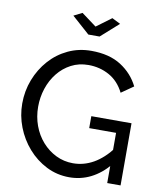

<svg xmlns="http://www.w3.org/2000/svg" viewBox="-98 -994 909 1077"><g transform="rotate(10 357.0 -455.5)"><path d="M370 5Q300 5 239.5 -25.5Q179 -56 134 -107.5Q89 -159 64 -223.5Q39 -288 39 -357Q39 -429 64 -493.5Q89 -558 133.5 -608Q178 -658 238.5 -686.5Q299 -715 370 -715Q473 -715 540 -672Q607 -629 641 -560L572 -512Q541 -574 487 -604Q433 -634 368 -634Q314 -634 270 -611Q226 -588 194.5 -548.5Q163 -509 146.5 -459Q130 -409 130 -355Q130 -298 148.5 -247.5Q167 -197 201 -158.5Q235 -120 280 -98Q325 -76 377 -76Q438 -76 493 -107Q548 -138 597 -202V-109Q501 5 370 5ZM586 -286H433V-354H662V0H586ZM284 -916 369 -853 454 -916 502 -892 401 -802H337L236 -892Z"/></g></svg>

Font: Raleway Thin Medium
Style: Regular
Weight: 500
Version: Version 4.026